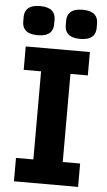

<svg xmlns="http://www.w3.org/2000/svg" viewBox="-61 -951 553 990"><g transform="rotate(5 216.0 -456.0)"><path d="M106 -761C166 -761 186 -789 186 -824V-849C186 -884 166 -912 106 -912C46 -912 26 -884 26 -849V-824C26 -789 46 -761 106 -761ZM326 -761C386 -761 406 -789 406 -824V-849C406 -884 386 -912 326 -912C266 -912 246 -884 246 -849V-824C246 -789 266 -761 326 -761ZM382 0V-121H292V-577H382V-698H50V-577H140V-121H50V0Z"/></g></svg>

Font: IBM Plex Devanagari
Style: Bold
Weight: 700
Designer: Mike Abbink, Paul van der Laan, Pieter van Rosmalen, Erin McLaughlin
Foundry: Bold Monday
Version: Version 1.0